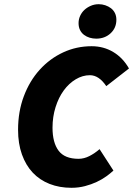

<svg xmlns="http://www.w3.org/2000/svg" viewBox="-20 -882 640 914"><path d="M320 12Q263 12 216 -6.5Q169 -25 136 -60Q103 -95 84.5 -146.5Q66 -198 66 -264Q66 -351 93.5 -424Q121 -497 169 -550Q217 -603 280.5 -632.5Q344 -662 416 -662Q473 -662 519 -634.5Q565 -607 594 -556L486 -472Q451 -524 408 -524Q373 -524 340.5 -504.5Q308 -485 283.5 -451.5Q259 -418 244.5 -372Q230 -326 230 -274Q230 -203 259 -164.5Q288 -126 354 -126Q380 -126 405.5 -139Q431 -152 454 -172L520 -70Q506 -57 486 -42.5Q466 -28 440.5 -16Q415 -4 384.5 4Q354 12 320 12ZM438 -698Q422 -698 407 -702.5Q392 -707 380 -716Q368 -725 361 -739Q354 -753 354 -772Q354 -790 361.5 -806.5Q369 -823 382 -835Q395 -847 412.5 -854.5Q430 -862 450 -862Q466 -862 481 -857Q496 -852 508 -843Q520 -834 527 -820Q534 -806 534 -788Q534 -749 506.5 -723.5Q479 -698 438 -698Z"/></svg>

Font: Source Code Pro Black
Style: Italic
Weight: 900
Italic angle: -11°
Monospace: yes
Designer: Paul D. Hunt, Teo Tuominen
Foundry: Adobe Systems Incorporated
Version: Version 1.050;PS 1.000;hotconv 16.6.51;makeotf.lib2.5.65220